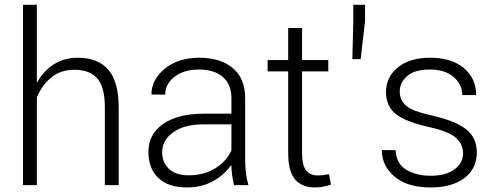

<svg xmlns="http://www.w3.org/2000/svg" viewBox="-20 -782 2092 811"><path d="M135.7 -434.6 137.2 -434.1Q163.6 -482.4 207.3 -510.3Q251 -538.1 308.6 -538.1Q393.6 -538.1 437.5 -487.8Q481.4 -437.5 481.4 -326.2V0H422.9V-326.7Q422.9 -415 390.6 -451.2Q358.4 -487.3 293.9 -487.3Q236.3 -487.3 196.5 -454.6Q156.7 -421.9 135.7 -370.6V0H77.1V-761.7H135.7Z M968.3 0Q962.4 -27.3 960 -45.9Q957.5 -64.5 957.5 -83.5L956.1 -84Q927.2 -43 879.4 -16.6Q831.5 9.8 769.5 9.8Q690.9 9.8 648.9 -30.3Q606.9 -70.3 606.9 -140.6Q606.9 -215.3 669.2 -258.5Q731.4 -301.8 840.8 -301.8H957.5V-367.2Q957.5 -424.8 921.6 -456.5Q885.7 -488.3 819.3 -488.3Q756.8 -488.3 717.3 -457.8Q677.7 -427.2 677.7 -382.3L619.6 -382.8Q619.6 -445.3 676 -491.7Q732.4 -538.1 821.8 -538.1Q911.1 -538.1 963.4 -494.4Q1015.6 -450.7 1015.6 -366.2V-106.4Q1015.6 -78.1 1018.6 -52.2Q1021.5 -26.4 1029.3 0ZM776.4 -41.5Q840.8 -41.5 888.4 -70.6Q936 -99.6 957.5 -146.5V-256.8H839.8Q758.8 -256.8 711.9 -223.4Q665 -189.9 665 -138.7Q665 -95.2 694.1 -68.4Q723.1 -41.5 776.4 -41.5Z M1255.9 -663.6V-528.3H1366.7V-480.5H1255.9V-136.2Q1255.9 -83.5 1273.2 -62.3Q1290.5 -41 1320.3 -41Q1333 -41 1343.3 -42.2Q1353.5 -43.5 1369.6 -46.4L1377.9 -2.4Q1364.7 2.9 1346.7 6.3Q1328.6 9.8 1310.1 9.8Q1255.4 9.8 1226.3 -24.2Q1197.3 -58.1 1197.3 -136.2V-480.5H1110.4V-528.3H1197.3V-663.6Z M1522 -692.9 1503.4 -532.2H1468.3L1472.2 -688.5V-761.7H1522Z M1936 -134.3Q1936 -172.4 1906.2 -199.5Q1876.5 -226.6 1795.4 -244.6Q1698.7 -265.6 1654.5 -298.3Q1610.4 -331.1 1610.4 -394Q1610.4 -456.1 1660.4 -497.1Q1710.4 -538.1 1796.4 -538.1Q1887.7 -538.1 1939.5 -494.4Q1991.2 -450.7 1991.2 -380.4H1932.6Q1932.6 -424.8 1896.5 -456.5Q1860.4 -488.3 1796.4 -488.3Q1731.4 -488.3 1700 -460.9Q1668.5 -433.6 1668.5 -396Q1668.5 -358.9 1695.3 -335.4Q1722.2 -312 1806.2 -293.5Q1901.9 -272 1948 -236.6Q1994.1 -201.2 1994.1 -137.2Q1994.1 -69.8 1941.7 -30Q1889.2 9.8 1799.3 9.8Q1701.2 9.8 1647 -35.6Q1592.8 -81.1 1592.8 -147.9H1650.9Q1654.3 -89.4 1697 -64.5Q1739.7 -39.6 1799.3 -39.6Q1863.8 -39.6 1899.9 -66.7Q1936 -93.8 1936 -134.3Z"/></svg>

Font: Roboto Web
Style: Light
Weight: 300
Designer: Google
Version: Version 1.200310; 2013